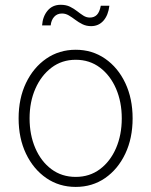

<svg xmlns="http://www.w3.org/2000/svg" viewBox="-20 -754 620 786"><path d="M290 11.2Q222.2 11.2 169.4 -25.1Q116.7 -61.5 86.4 -124.8Q56.2 -188 56.2 -269.5Q56.2 -351.1 86.4 -414.3Q116.7 -477.5 169.4 -513.9Q222.2 -550.3 290 -550.3Q357.4 -550.3 410.2 -513.9Q462.9 -477.5 492.9 -414.1Q522.9 -350.6 522.9 -269.5Q522.9 -188 492.9 -124.8Q462.9 -61.5 410.4 -25.1Q357.9 11.2 290 11.2ZM290 -29.8Q346.7 -29.8 389.2 -61.5Q431.6 -93.3 455.1 -147.7Q478.5 -202.1 478.5 -269.5Q478.5 -336.4 455.1 -390.9Q431.6 -445.3 389.2 -477.3Q346.7 -509.3 290 -509.3Q233.4 -509.3 190.9 -477.1Q148.4 -444.8 124.8 -390.9Q101.1 -336.9 101.1 -269.5Q101.1 -202.1 124.5 -147.7Q147.9 -93.3 190.4 -61.5Q232.9 -29.8 290 -29.8ZM353 -647Q333.5 -647 317.6 -654.8Q301.8 -662.6 288.3 -672.9Q274.9 -683.1 261.7 -690.9Q248.5 -698.7 233.9 -698.7Q213.9 -698.7 201.7 -685.1Q189.5 -671.4 187.5 -649.9H152.3Q154.8 -686.5 174.8 -710.4Q194.8 -734.4 228.5 -734.4Q250.5 -734.4 266.4 -726.6Q282.2 -718.8 295.4 -708.5Q308.6 -698.2 321 -690.2Q333.5 -682.1 347.7 -682.1Q365.7 -682.1 376.7 -693.4Q387.7 -704.6 392.6 -730.5H427.7Q423.3 -691.9 403.6 -669.4Q383.8 -647 353 -647Z"/></svg>

Font: Inter 16pt ExtraLight
Style: Regular
Weight: 250
Version: Version 4.001;git-66647c0bb